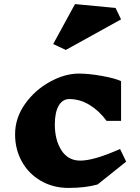

<svg xmlns="http://www.w3.org/2000/svg" viewBox="-20 -912 686 942"><path d="M574 -514V-319H503Q466 -369 419 -397.5Q372 -426 320 -426Q287 -426 268 -393.5Q249 -361 249 -301Q249 -225 281.5 -174.5Q314 -124 374 -124Q441 -124 569 -181L599 -119L459 -7Q399 10 316 10Q241 10 181 -24.5Q121 -59 87.5 -119Q54 -179 54 -253Q54 -333 102.5 -401.5Q151 -470 224.5 -510.5Q298 -551 367 -551Q416 -551 480 -539.5Q544 -528 574 -514ZM574 -817 303 -667 241 -696 348 -892 547 -873Z"/></svg>

Font: Inknut Antiqua ExtraBold
Style: Regular
Weight: 800
Designer: Claus Eggers Sørensen
Foundry: Claus Eggers Sørensen
Version: Version 1.003; ttfautohint (v1.8.2) -l 8 -r 50 -G 200 -x 14 